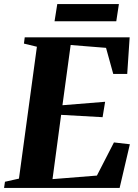

<svg xmlns="http://www.w3.org/2000/svg" viewBox="-36 -927 680 947"><path d="M-16 0 -11.5 -30.5 57.5 -46 146 -696.5 82 -712 86 -743H603.5L591.5 -562.5H522.5L487 -691L312.5 -705L272 -408L482.5 -425L470 -349L265.5 -360.5L223 -43.5L442 -61L526 -224.5L604.5 -215.5L554 0ZM246.5 -907H550.5L537.5 -822H233Z"/></svg>

Font: Merriweather 96pt ExtraBold
Style: Italic
Weight: 800
Italic angle: -7.8°
Version: Version 2.101